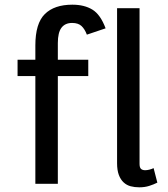

<svg xmlns="http://www.w3.org/2000/svg" viewBox="-20 -785 716 820"><path d="M55 0ZM55 -530H131V-591Q131 -685 171.5 -725Q212 -765 289 -765Q340 -765 374.5 -744Q409 -723 431 -664L351 -637Q342 -661 328 -674Q314 -687 288 -687Q258 -687 242.5 -666.5Q227 -646 227 -601V-530H357V-460H227V0H131V-460H55ZM576 -85Q576 -69 582.5 -63.5Q589 -58 600 -58Q608 -58 618 -60.5Q628 -63 636 -67L652 -5Q636 3 617 9Q598 15 575 15Q555 15 538 10.5Q521 6 508 -6Q495 -18 487.5 -38Q480 -58 480 -88V-750H576Z"/></svg>

Font: Orienta
Style: Regular
Weight: 400
Designer: Eduardo Rodriguez Tunni
Foundry: Eduardo Rodriguez Tunni
Version: Version 1.001